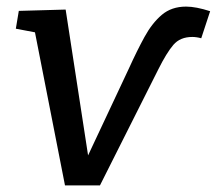

<svg xmlns="http://www.w3.org/2000/svg" viewBox="-20 -560 657 582"><path d="M617 -526 590 -444Q583 -446 576 -447Q569 -448 563 -448Q526 -448 505.5 -424Q485 -400 460 -350L283 2H177L86 -462L28 -473L37 -527L179 -531L247 -89L371 -353Q395 -406 418 -448Q441 -490 470.5 -515Q500 -540 544 -540Q574 -540 617 -526Z"/></svg>

Font: Bitter Medium
Style: Italic
Weight: 500
Italic angle: -9°
Designer: Sol Matas, and Bitter project Authors
Foundry: Sol Matas
Version: Version 2.001